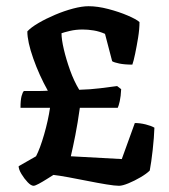

<svg xmlns="http://www.w3.org/2000/svg" viewBox="-20 -598 544 618"><path d="M88 0Q80 0 69 -11.5Q58 -23 49 -38Q40 -53 40 -63L96 -95Q109 -120 122 -165Q135 -210 141 -251H46Q46 -276 49.5 -289Q53 -302 57 -305Q76 -305 95.5 -305Q115 -305 134 -306Q106 -356 87 -410Q68 -464 68 -497Q80 -510 104 -524Q128 -538 157.5 -550.5Q187 -563 215.5 -570.5Q244 -578 265 -578Q294 -578 328.5 -569Q363 -560 391 -548Q419 -536 429 -527Q429 -504 424.5 -476.5Q420 -449 415 -425Q410 -401 406 -390Q381 -390 364 -393.5Q347 -397 341 -401L318 -489Q300 -497 281.5 -500Q263 -503 246 -503Q224 -503 205 -498.5Q186 -494 178 -491Q178 -471 185.5 -439Q193 -407 205.5 -372Q218 -337 235 -309Q271 -310 303 -314Q335 -318 357 -321L370 -311Q369 -288 365.5 -272.5Q362 -257 359 -251H237Q230 -201 222.5 -163Q215 -125 208 -95L372 -86L414 -202Q431 -202 449 -197.5Q467 -193 477 -187Q476 -156 471.5 -115.5Q467 -75 462 -49Q452 -39 432.5 -27.5Q413 -16 393.5 -8Q374 0 363 0Q350 0 322.5 -4.5Q295 -9 262.5 -15.5Q230 -22 200 -27.5Q170 -33 152 -35Q144 -30 130.5 -21.5Q117 -13 105 -6.5Q93 0 88 0Z"/></svg>

Font: Texturina 72pt
Style: Bold
Weight: 700
Designer: Guillermo Torres Carreño
Foundry: Omnibus-Type
Version: Version 1.002; ttfautohint (v1.8.3)